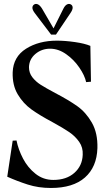

<svg xmlns="http://www.w3.org/2000/svg" viewBox="-20 -918 522 954"><path d="M16 -40 43 -219 62 -220Q71 -175 94.5 -130Q118 -85 156.5 -54.5Q195 -24 245 -24Q310 -24 349.5 -59Q389 -94 391 -149Q393 -185 373.5 -213Q354 -241 324 -261.5Q294 -282 241 -311Q177 -345 136 -374.5Q95 -404 68 -449.5Q41 -495 43 -559Q46 -636 109.5 -676Q173 -716 263 -716Q303 -716 352 -709Q401 -702 429 -690L432 -512L408 -510Q401 -543 374 -582.5Q347 -622 308.5 -649Q270 -676 229 -676Q187 -676 156 -650Q125 -624 124 -584Q124 -556 140.5 -534.5Q157 -513 182 -497Q207 -481 254 -456Q321 -421 364 -390.5Q407 -360 436.5 -308.5Q466 -257 464 -182Q461 -88 402 -36Q343 16 233 16Q171 16 118 -1Q65 -18 16 -40ZM189 -875 246 -777 295 -875Q303 -891 313 -896Q323 -901 332 -896Q341 -891 341 -880Q341 -869 330 -853L258 -746H234L152 -854Q141 -869 141 -879.5Q141 -890 150 -896Q159 -901 169 -896Q179 -891 189 -875Z"/></svg>

Font: RL Madena Variable
Style: Regular
Weight: 400
Designer: I Kadek Wantara Putra
Foundry: Roughlines ID
Version: Version 1.000;Glyphs 3.1.2 (3151)